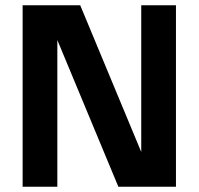

<svg xmlns="http://www.w3.org/2000/svg" viewBox="-20 -710 755 730"><path d="M430 0 143 -690H285L572 0ZM66 0V-690H198V0ZM517 0V-690H649V0Z"/></svg>

Font: Radio Canada Big SemiBold
Style: Regular
Weight: 600
Designer: Étienne Aubert Bonn
Foundry: Coppers and Brasses
Version: Version 1.001